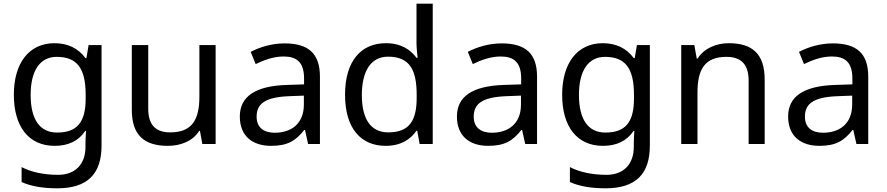

<svg xmlns="http://www.w3.org/2000/svg" viewBox="-20 -780 4804 1040"><path d="M290 240C454 240 530 162 530 9V-536H460L448 -465H443C403 -520 345 -546 275 -546C137 -546 55 -438 55 -267C55 -92 137 10 276 10C349 10 405 -16 442 -71H446C445 -59 443 -21 443 -5V16C443 110 387 167 295 167C218 167 148 152 97 125V206C148 229 212 240 290 240ZM289 -62C195 -62 146 -134 146 -266C146 -398 197 -472 287 -472C395 -472 444 -413 444 -267V-246C444 -117 397 -62 289 -62Z M889 10C958 10 1024 -15 1059 -71H1063L1076 0H1148V-536H1060V-257C1060 -132 1021 -63 902 -63C821 -63 783 -105 783 -191V-536H694V-185C694 -49 760 10 889 10Z M1448 10C1538 10 1581 -17 1628 -76H1632L1649 0H1713V-365C1713 -490 1651 -545 1521 -545C1451 -545 1385 -524 1338 -499L1365 -433C1409 -454 1460 -474 1516 -474C1586 -474 1627 -444 1627 -355V-323L1536 -320C1361 -315 1279 -256 1279 -149C1279 -40 1351 10 1448 10ZM1468 -61C1410 -61 1370 -88 1370 -148C1370 -216 1413 -254 1547 -259L1626 -262V-214C1626 -110 1558 -61 1468 -61Z M2069 10C2153 10 2204 -26 2236 -72H2240L2253 0H2324V-760H2236V-546C2236 -526 2240 -484 2242 -467H2236C2203 -511 2153 -546 2070 -546C1937 -546 1849 -451 1849 -267C1849 -83 1936 10 2069 10ZM2083 -63C1987 -63 1940 -137 1940 -265C1940 -392 1987 -473 2082 -473C2201 -473 2237 -399 2237 -266V-250C2237 -125 2196 -63 2083 -63Z M2624 10C2714 10 2757 -17 2804 -76H2808L2825 0H2889V-365C2889 -490 2827 -545 2697 -545C2627 -545 2561 -524 2514 -499L2541 -433C2585 -454 2636 -474 2692 -474C2762 -474 2803 -444 2803 -355V-323L2712 -320C2537 -315 2455 -256 2455 -149C2455 -40 2527 10 2624 10ZM2644 -61C2586 -61 2546 -88 2546 -148C2546 -216 2589 -254 2723 -259L2802 -262V-214C2802 -110 2734 -61 2644 -61Z M3260 240C3424 240 3500 162 3500 9V-536H3430L3418 -465H3413C3373 -520 3315 -546 3245 -546C3107 -546 3025 -438 3025 -267C3025 -92 3107 10 3246 10C3319 10 3375 -16 3412 -71H3416C3415 -59 3413 -21 3413 -5V16C3413 110 3357 167 3265 167C3188 167 3118 152 3067 125V206C3118 229 3182 240 3260 240ZM3259 -62C3165 -62 3116 -134 3116 -266C3116 -398 3167 -472 3257 -472C3365 -472 3414 -413 3414 -267V-246C3414 -117 3367 -62 3259 -62Z M3670 0H3758V-278C3758 -403 3796 -472 3915 -472C3997 -472 4035 -429 4035 -343V0H4122V-349C4122 -487 4056 -546 3928 -546C3860 -546 3794 -519 3759 -463H3754L3741 -536H3670Z M4418 10C4508 10 4551 -17 4598 -76H4602L4619 0H4683V-365C4683 -490 4621 -545 4491 -545C4421 -545 4355 -524 4308 -499L4335 -433C4379 -454 4430 -474 4486 -474C4556 -474 4597 -444 4597 -355V-323L4506 -320C4331 -315 4249 -256 4249 -149C4249 -40 4321 10 4418 10ZM4438 -61C4380 -61 4340 -88 4340 -148C4340 -216 4383 -254 4517 -259L4596 -262V-214C4596 -110 4528 -61 4438 -61Z"/></svg>

Font: Noto Sans Math
Style: Regular
Weight: 400
Designer: Monotype Design Team, Delve Withrington, Jeff Kellem
Foundry: Monotype Imaging Inc., Delve Fonts LLC
Version: Version 3.000